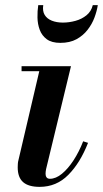

<svg xmlns="http://www.w3.org/2000/svg" viewBox="-20 -718 401 748"><path d="M134.5 10Q91 10 70 -8.5Q49 -27 49 -66Q49 -72 49.5 -79.8Q50 -87.5 51.5 -92.5L133 -440.5H64V-460H256.5L159.5 -59Q158.5 -54.5 158 -49.5Q157.5 -44.5 157.5 -40.5Q157.5 -32.5 161.5 -27Q165.5 -21.5 174.5 -21.5Q197.5 -21.5 221.2 -41Q245 -60.5 266.5 -93.5Q288 -126.5 304 -167.5L323 -161.5Q292.5 -83.5 246.2 -36.8Q200 10 134.5 10ZM215 -551Q181.5 -551 162.2 -565.2Q143 -579.5 134.8 -601.8Q126.5 -624 126 -649.5Q125.5 -675 129 -698H148.5Q145 -675 154 -660Q163 -645 181.8 -637.5Q200.5 -630 225 -630Q249.5 -630 274 -636.8Q298.5 -643.5 317 -658.5Q335.5 -673.5 341.5 -698H361Q357.5 -675 348 -649.5Q338.5 -624 321.2 -601.8Q304 -579.5 278 -565.2Q252 -551 215 -551Z"/></svg>

Font: Bodoni Moda 11pt SemiBold
Style: Italic
Weight: 600
Italic angle: -13°
Designer: Owen Earl
Foundry: indestructible type
Version: Version 2.004